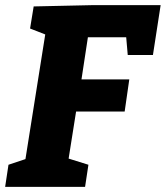

<svg xmlns="http://www.w3.org/2000/svg" viewBox="-26 -727 645 747"><path d="M471 -513 465 -582H316L291 -418H477L459 -293H270L241 -110L318 -86L305 0H-6L7 -86L73 -108L150 -593L91 -616L105 -702L333 -707H599L569 -513Z"/></svg>

Font: Bitter Pro ExtraBold
Style: Italic
Weight: 800
Italic angle: -9°
Designer: Sol Matas, and Bitter project Authors
Foundry: Sol Matas
Version: Version 1.010